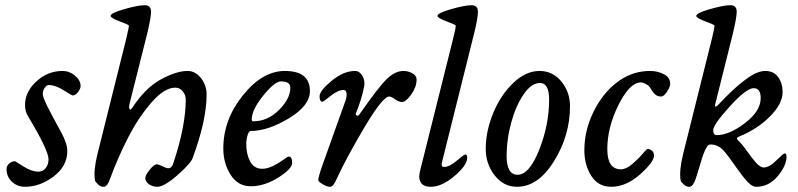

<svg xmlns="http://www.w3.org/2000/svg" viewBox="-20 -702 3060 736"><path d="M220 -430Q246 -430 267.5 -412Q289 -394 289 -372Q289 -362 279 -349Q269 -336 258 -336Q256 -336 224 -356Q192 -376 168 -376Q158 -376 151 -365Q144 -354 144 -343Q144 -338 146 -331Q148 -324 152.5 -314Q157 -304 161.5 -294.5Q166 -285 173.5 -271Q181 -257 186 -247.5Q191 -238 200 -221.5Q209 -205 214 -196Q238 -152 238 -123Q238 -65 185.5 -25.5Q133 14 76 14Q46 14 25.5 -5.5Q5 -25 5 -54Q5 -66 15 -75Q25 -84 38 -84L70 -64Q101 -44 128 -44Q145 -44 155.5 -58Q166 -72 166 -91Q166 -126 87 -257Q76 -275 76 -300Q76 -350 119.5 -390Q163 -430 220 -430Z M353 -109 465 -558Q474 -596 474 -604Q474 -607 439 -620Q404 -633 404 -641Q404 -652 456.5 -667Q509 -682 535 -682Q559 -682 559 -657Q559 -634 544 -572L477 -306Q472 -285 479 -282Q482 -281 488 -290Q537 -365 596.5 -397.5Q656 -430 699 -430Q729 -430 750.5 -402.5Q772 -375 772 -340Q772 -240 718 -95Q710 -74 659.5 -30Q609 14 583 14Q566 14 551.5 4.5Q537 -5 537 -20Q537 -30 553.5 -51Q570 -72 581 -72Q588 -72 603 -64.5Q618 -57 625 -57Q638 -57 644 -75Q692 -219 692 -320Q692 -338 680.5 -352Q669 -366 652 -366Q610 -366 560.5 -309Q511 -252 472 -176.5Q433 -101 402 -17Q392 13 378 14Q367 15 356 5Q345 -5 344 -11Q338 -47 353 -109Z M945 -244Q945 -237 951 -237Q1006 -237 1049.5 -280.5Q1093 -324 1093 -366Q1093 -390 1057 -390Q1033 -390 989 -335.5Q945 -281 945 -244ZM1072 -430Q1168 -430 1168 -353Q1168 -297 1087.5 -248.5Q1007 -200 941 -200Q934 -200 929 -183.5Q924 -167 924 -150Q924 -111 939 -83Q954 -55 985 -55Q1005 -55 1028 -66.5Q1051 -78 1067 -90Q1083 -102 1086 -102Q1100 -102 1100 -78Q1100 -55 1047 -21.5Q994 12 941 12Q892 12 864 -32Q836 -76 836 -133Q836 -243 911 -336.5Q986 -430 1072 -430Z M1472 -332Q1447 -332 1376.5 -213Q1306 -94 1271 -17Q1258 13 1247 14Q1235 15 1217.5 4.5Q1200 -6 1200 -11Q1200 -23 1215 -66L1304 -315Q1309 -327 1308.5 -342Q1308 -357 1297 -357Q1275 -357 1247.5 -334.5Q1220 -312 1216 -312Q1205 -312 1205 -333Q1205 -354 1251 -392Q1297 -430 1341 -430Q1358 -430 1369 -411.5Q1380 -393 1376 -371Q1367 -323 1344 -267Q1342 -262 1347.5 -259.5Q1353 -257 1356 -261Q1430 -367 1462 -398.5Q1494 -430 1527 -430Q1545 -430 1561 -421Q1577 -412 1577 -397Q1577 -369 1556.5 -340Q1536 -311 1521 -311Q1509 -311 1494.5 -321.5Q1480 -332 1472 -332Z M1674 -79Q1670 -62 1682 -62Q1703 -62 1731 -86Q1759 -110 1764 -110Q1771 -110 1771 -97Q1771 -69 1722.5 -27.5Q1674 14 1631 14Q1587 14 1587 -27Q1587 -34 1593 -58L1718 -558Q1727 -594 1727 -604Q1727 -607 1692 -620Q1657 -633 1657 -641Q1657 -652 1709.5 -667Q1762 -682 1788 -682Q1812 -682 1812 -657Q1812 -632 1797 -572Z M1922 -105Q1922 -32 1964 -32Q2009 -32 2047 -128Q2085 -224 2085 -320Q2085 -384 2050 -384Q2017 -384 1987 -340Q1957 -296 1939.5 -231.5Q1922 -167 1922 -105ZM2048 -430Q2099 -430 2132 -389.5Q2165 -349 2165 -295Q2165 -183 2104 -84.5Q2043 14 1962 14Q1910 14 1876 -30Q1842 -74 1842 -131Q1842 -200 1871 -269.5Q1900 -339 1948 -384.5Q1996 -430 2048 -430Z M2472 -430Q2501 -430 2525 -417.5Q2549 -405 2549 -381Q2549 -369 2537 -350.5Q2525 -332 2514 -332Q2503 -332 2494 -338Q2485 -344 2472 -366Q2468 -373 2456.5 -379.5Q2445 -386 2437 -386Q2394 -386 2351 -300Q2308 -214 2308 -130Q2308 -53 2360 -53Q2380 -53 2403 -72.5Q2426 -92 2442.5 -111.5Q2459 -131 2462 -131Q2471 -131 2479 -124.5Q2487 -118 2487 -106Q2487 -81 2433.5 -33.5Q2380 14 2323 14Q2273 14 2246.5 -28Q2220 -70 2220 -126Q2220 -213 2266 -294Q2302 -357 2355 -393.5Q2408 -430 2472 -430Z M2714 -203Q2714 -184 2727 -184Q2775 -184 2835.5 -230Q2896 -276 2896 -326Q2896 -364 2869 -364Q2841 -364 2777.5 -294Q2714 -224 2714 -203ZM2706 -148Q2700 -148 2697.5 -147Q2695 -146 2690.5 -140Q2686 -134 2681 -122Q2675 -108 2671.5 -96.5Q2668 -85 2661.5 -63.5Q2655 -42 2647 -17Q2637 13 2623 14Q2612 15 2601 5Q2590 -5 2589 -11Q2583 -47 2598 -109L2710 -558Q2719 -596 2719 -604Q2719 -607 2684 -620Q2649 -633 2649 -641Q2649 -652 2701.5 -667Q2754 -682 2780 -682Q2804 -682 2804 -657Q2804 -634 2789 -572L2722 -304Q2717 -284 2734 -301Q2735 -302 2745 -312.5Q2755 -323 2765 -333Q2775 -343 2790.5 -357.5Q2806 -372 2821 -384Q2836 -396 2852 -407Q2868 -418 2884 -424Q2900 -430 2913 -430Q2946 -430 2963 -406.5Q2980 -383 2980 -349Q2980 -304 2931 -255Q2882 -206 2812 -178Q2799 -173 2810 -163Q2822 -153 2841.5 -125.5Q2861 -98 2877.5 -79Q2894 -60 2908 -60Q2929 -60 2956 -87Q2983 -114 2988 -114Q2995 -114 2995 -101Q2995 -67 2961 -26.5Q2927 14 2879 14Q2863 14 2845 -5.5Q2827 -25 2800 -63.5Q2773 -102 2759 -119Q2735 -148 2706 -148Z"/></svg>

Font: EB Garamond 08
Style: Italic
Weight: 400
Italic angle: -14°
Version: Version 0.016